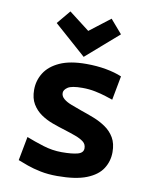

<svg xmlns="http://www.w3.org/2000/svg" viewBox="-87 -840 734 918"><g transform="rotate(10 280.0 -381.0)"><path d="M254 12Q209 12 172.5 4.5Q136 -3 108 -13Q80 -23 60 -31L82 -147Q120 -132 165 -118Q210 -104 255 -104Q306 -104 333 -111.5Q360 -119 360 -141Q360 -161 345 -172.5Q330 -184 305.5 -193Q281 -202 252 -211Q222 -220 190.5 -231.5Q159 -243 133 -261Q107 -279 90.5 -306.5Q74 -334 74 -375Q74 -420 97.5 -457.5Q121 -495 170.5 -517.5Q220 -540 299 -540Q350 -540 394.5 -532Q439 -524 472 -510L450 -393Q438 -397 415 -404.5Q392 -412 362.5 -418Q333 -424 300 -424Q248 -424 229.5 -411.5Q211 -399 211 -384Q211 -368 225 -356Q239 -344 262.5 -335Q286 -326 314 -316Q344 -306 376 -293.5Q408 -281 435 -262.5Q462 -244 478.5 -216Q495 -188 495 -146Q495 -102 472 -66Q449 -30 396.5 -9Q344 12 254 12ZM280 -571 125 -708 180 -774 280 -697 380 -774 437 -708Z"/></g></svg>

Font: Ubuntu Sans Mono
Style: Bold
Weight: 700
Monospace: yes
Designer: Dalton Maag Ltd
Foundry: Dalton Maag Ltd
Version: Version 1.006